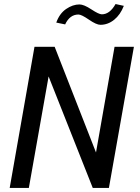

<svg xmlns="http://www.w3.org/2000/svg" viewBox="-20 -932 693 952"><path d="M520 0H440L221 -553L123 0H28L151 -700H251L456 -176L548 -700H644ZM478 -809Q458 -809 421 -834.5Q384 -860 369 -860Q326 -860 303 -811L259 -820Q275 -865 308 -887.5Q341 -910 374 -910Q396 -910 433 -885.5Q470 -861 485 -861Q524 -861 553 -912L594 -903Q577 -859 546 -834Q515 -809 478 -809Z"/></svg>

Font: Cabin
Style: Italic
Weight: 400
Designer: Pablo Impallari
Foundry: Pablo Impallari. www.impallari.com Igino Marini. www.ikern.com
Version: Version 1.005